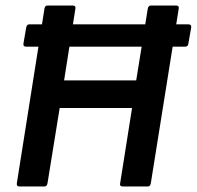

<svg xmlns="http://www.w3.org/2000/svg" viewBox="-20 -675 712 695"><path d="M75 -506Q63 -506 65 -518L75 -576Q77 -587 87 -587H661Q674 -587 672 -575L662 -518Q661 -506 650 -506H602H122ZM51 0Q39 0 41 -12L141 -644Q143 -655 152 -655H243Q255 -655 253 -644L212 -384H473L515 -644Q517 -655 527 -655H617Q629 -655 627 -644L526 -12Q524 0 515 0H425Q412 0 415 -12L458 -284H196L152 -12Q150 0 141 0Z"/></svg>

Font: Sofia Sans Semi Condensed
Style: Bold Italic
Weight: 700
Italic angle: -9°
Version: Version 4.100